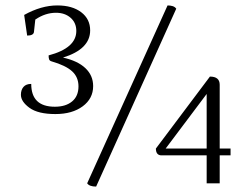

<svg xmlns="http://www.w3.org/2000/svg" viewBox="-20 -675 920 707"><path d="M184 -255Q120 -255 88.5 -278Q57 -301 57 -326Q57 -344 66.5 -355Q76 -366 95 -366Q95 -282 182 -282Q222 -282 245.5 -301.5Q269 -321 269 -357Q269 -391 245.5 -412.5Q222 -434 170 -449Q163 -451 161 -456Q159 -461 159 -471Q261 -498 261 -561Q261 -591 240 -609.5Q219 -628 186 -628Q147 -628 110 -603L105 -557Q103 -544 80 -544L69 -620Q132 -655 191 -655Q246 -655 279 -630Q312 -605 312 -563Q312 -494 212 -463Q266 -451 294.5 -424Q323 -397 323 -358Q323 -312 284.5 -283.5Q246 -255 184 -255ZM334 12Q309 12 301 0L597 -655Q607 -655 615.5 -652.5Q624 -650 629 -643ZM741 0V-103H572Q554 -105 554 -128L753 -393Q789 -393 789 -363V-128H829V-103H789V0ZM590 -128H741V-329Z"/></svg>

Font: Petrona ExtraLight
Style: Regular
Weight: 200
Designer: Ringo R. Seeber
Foundry: Ringo R. Seeber
Version: Version 2.001; ttfautohint (v1.8.3)